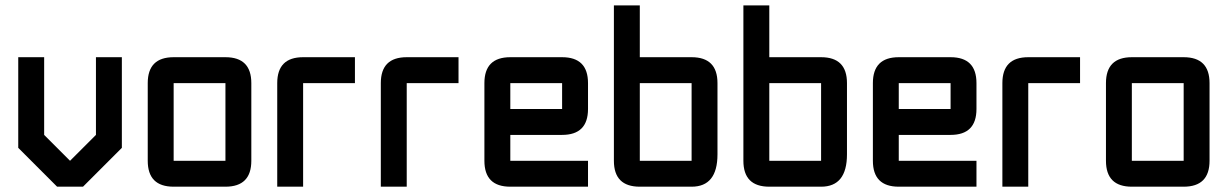

<svg xmlns="http://www.w3.org/2000/svg" viewBox="-20 -704 4630 724"><path d="M341.8 -488.3H439.5V-146.5L293 0H195.3L48.8 -146.5V-488.3H146.5V-195.3L244.1 -97.7L341.8 -195.3Z M830.1 0H634.8Q537.1 0 537.1 -97.7V-390.6Q537.1 -488.3 634.8 -488.3H830.1Q927.7 -488.3 927.7 -390.6V-97.7Q927.7 0 830.1 0ZM830.1 -97.7V-390.6H634.8V-97.7Z M1123 -488.3H1318.4V-390.6H1123V0H1025.4V-390.6Q1025.4 -488.3 1123 -488.3Z M1513.7 -488.3H1709V-390.6H1513.7V0H1416V-390.6Q1416 -488.3 1513.7 -488.3Z M1904.3 -488.3H2099.6Q2197.3 -488.3 2197.3 -390.6V-293Q2197.3 -195.3 2099.6 -195.3H1904.3V-97.7H2197.3V0H1904.3Q1806.6 0 1806.6 -97.7V-390.6Q1806.6 -488.3 1904.3 -488.3ZM2099.6 -390.6H1904.3V-293H2099.6Z M2294.9 -683.6H2392.6V-488.3H2587.9Q2685.5 -488.3 2685.5 -390.6V-122.1Q2685.5 0 2587.9 0H2392.6Q2294.9 0 2294.9 -97.7ZM2587.9 -390.6H2392.6V-97.7H2587.9Z M2783.2 -683.6H2880.9V-488.3H3076.2Q3173.8 -488.3 3173.8 -390.6V-122.1Q3173.8 0 3076.2 0H2880.9Q2783.2 0 2783.2 -97.7ZM3076.2 -390.6H2880.9V-97.7H3076.2Z M3369.1 -488.3H3564.5Q3662.1 -488.3 3662.1 -390.6V-293Q3662.1 -195.3 3564.5 -195.3H3369.1V-97.7H3662.1V0H3369.1Q3271.5 0 3271.5 -97.7V-390.6Q3271.5 -488.3 3369.1 -488.3ZM3564.5 -390.6H3369.1V-293H3564.5Z M3857.4 -488.3H4052.7V-390.6H3857.4V0H3759.8V-390.6Q3759.8 -488.3 3857.4 -488.3Z M4443.4 0H4248Q4150.4 0 4150.4 -97.7V-390.6Q4150.4 -488.3 4248 -488.3H4443.4Q4541 -488.3 4541 -390.6V-97.7Q4541 0 4443.4 0ZM4443.4 -97.7V-390.6H4248V-97.7Z"/></svg>

Font: BabelStone Runic Staveless
Style: Regular
Weight: 400
Designer: Andrew West
Foundry: BabelStone
Version: Version 3.002 March 14, 2022